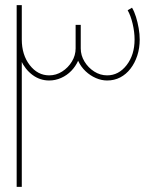

<svg xmlns="http://www.w3.org/2000/svg" viewBox="-20 -729 610 749"><path d="M398 -415Q376 -415 354 -424.5Q332 -434 314 -451Q296 -468 285.5 -490.5Q275 -513 275 -540V-632H295V-540Q295 -513 309.5 -489Q324 -465 347.5 -450Q371 -435 398 -435Q443 -435 474 -475Q505 -515 505 -575Q505 -604 497.5 -636Q490 -668 478 -689L495 -699Q504 -684 510.5 -663Q517 -642 521 -619Q525 -596 525 -575Q525 -541 515.5 -512Q506 -483 489 -461Q472 -439 449 -427Q426 -415 398 -415ZM45 0V-709H65V0ZM172 -415Q136 -415 107 -436.5Q78 -458 61.5 -494Q45 -530 45 -575H65Q65 -515 96 -475Q127 -435 172 -435Q199 -435 222.5 -450Q246 -465 260.5 -489Q275 -513 275 -540V-632H295V-540Q295 -515 285 -492.5Q275 -470 258 -452.5Q241 -435 218.5 -425Q196 -415 172 -415Z"/></svg>

Font: Alexandria Thin
Style: Regular
Weight: 250
Designer: Mohamed Gaber
Foundry: Kief Type Foundry
Version: Version 5.100